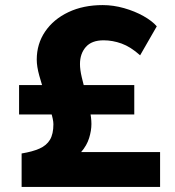

<svg xmlns="http://www.w3.org/2000/svg" viewBox="-20 -735 688 755"><path d="M65 0V-131.5Q108 -138.5 135.5 -150.8Q163 -163 176.5 -185.5Q190 -208 190 -246.5Q190 -264 180 -295.5Q170 -327 157.2 -364.2Q144.5 -401.5 134.5 -437.5Q124.5 -473.5 124.5 -500.5Q124.5 -562.5 157.5 -611Q190.5 -659.5 249 -687.2Q307.5 -715 384 -715Q425.5 -715 467.8 -703Q510 -691 544.2 -671.8Q578.5 -652.5 596.5 -631.5L531 -517.5Q493.5 -551 458 -563.8Q422.5 -576.5 387.5 -576.5Q340.5 -576.5 317.5 -550.2Q294.5 -524 294.5 -483Q294.5 -461 301.5 -431.2Q308.5 -401.5 317.2 -368.2Q326 -335 332.8 -303.5Q339.5 -272 339.5 -247.5Q339.5 -221.5 330.5 -192.2Q321.5 -163 299 -137H609.5V0ZM55 -285V-400.5H508V-285Z"/></svg>

Font: Geologica Thin Roman ExtraBold
Style: Regular
Weight: 800
Version: Version 1.010;gftools[0.9.28]